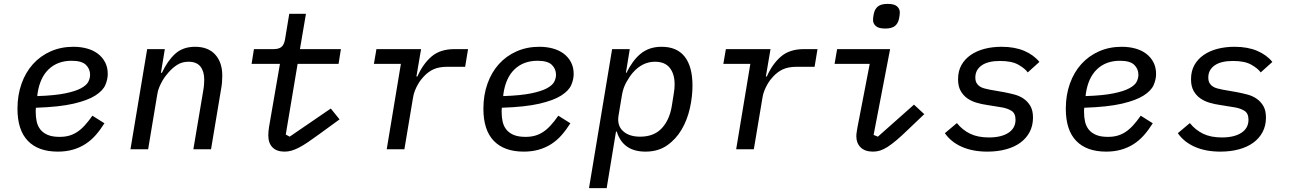

<svg xmlns="http://www.w3.org/2000/svg" viewBox="-20 -769 6640 989"><path d="M278 12Q177 12 123.5 -43.5Q70 -99 70 -209Q70 -279 91 -338Q112 -397 150 -439Q188 -481 241 -504.5Q294 -528 358 -528Q396 -528 428.5 -519Q461 -510 484.5 -492Q508 -474 521.5 -448Q535 -422 535 -388Q535 -360 522.5 -331Q510 -302 471 -277Q432 -252 359 -235Q286 -218 165 -214Q164 -207 164 -200.5Q164 -194 164 -192Q164 -166 169 -143Q174 -120 187.5 -102.5Q201 -85 225 -74.5Q249 -64 287 -64Q314 -64 335.5 -70Q357 -76 376.5 -88.5Q396 -101 415.5 -122Q435 -143 456 -173L518 -134Q496 -99 472 -72Q448 -45 419 -26.5Q390 -8 355 2Q320 12 278 12ZM349 -456Q277 -456 231 -412.5Q185 -369 173 -285L172 -274Q262 -277 315.5 -288Q369 -299 397.5 -314.5Q426 -330 435 -348Q444 -366 444 -384Q444 -414 422.5 -435Q401 -456 349 -456Z M652 0 738 -516H829L809 -394H814Q843 -456 882.5 -492Q922 -528 985 -528Q1052 -528 1088.5 -488Q1125 -448 1125 -379Q1125 -362 1123.5 -344Q1122 -326 1118 -305L1067 0H976L1027 -303Q1030 -320 1031 -334Q1032 -348 1032 -359Q1032 -401 1012.5 -426Q993 -451 951 -451Q919 -451 894.5 -436Q870 -421 848 -396Q843 -390 834.5 -379.5Q826 -369 817.5 -354.5Q809 -340 801 -321.5Q793 -303 790 -282L743 0Z M1446 12Q1405 12 1383.5 -10Q1362 -32 1362 -72Q1362 -80 1363 -92.5Q1364 -105 1366 -116L1422 -440H1276L1288 -516H1389Q1416 -516 1429.5 -527Q1443 -538 1448 -565L1470 -698H1556L1525 -516H1736L1724 -440H1513L1452 -76L1472 -65L1684 -210L1729 -154L1626 -79Q1592 -54 1566 -36.5Q1540 -19 1519.5 -8.5Q1499 2 1481.5 7Q1464 12 1446 12Z M1972 0 2045 -440H1906L1919 -516H2149L2125 -375H2130Q2158 -439 2202.5 -477.5Q2247 -516 2321 -516H2391L2376 -425H2286Q2242 -425 2214 -412.5Q2186 -400 2162 -374Q2156 -368 2148 -357.5Q2140 -347 2132 -333Q2124 -319 2117 -301.5Q2110 -284 2107 -263L2063 0Z M2678 12Q2577 12 2523.5 -43.5Q2470 -99 2470 -209Q2470 -279 2491 -338Q2512 -397 2550 -439Q2588 -481 2641 -504.5Q2694 -528 2758 -528Q2796 -528 2828.5 -519Q2861 -510 2884.5 -492Q2908 -474 2921.5 -448Q2935 -422 2935 -388Q2935 -360 2922.5 -331Q2910 -302 2871 -277Q2832 -252 2759 -235Q2686 -218 2565 -214Q2564 -207 2564 -200.5Q2564 -194 2564 -192Q2564 -166 2569 -143Q2574 -120 2587.5 -102.5Q2601 -85 2625 -74.5Q2649 -64 2687 -64Q2714 -64 2735.5 -70Q2757 -76 2776.5 -88.5Q2796 -101 2815.5 -122Q2835 -143 2856 -173L2918 -134Q2896 -99 2872 -72Q2848 -45 2819 -26.5Q2790 -8 2755 2Q2720 12 2678 12ZM2749 -456Q2677 -456 2631 -412.5Q2585 -369 2573 -285L2572 -274Q2662 -277 2715.5 -288Q2769 -299 2797.5 -314.5Q2826 -330 2835 -348Q2844 -366 2844 -384Q2844 -414 2822.5 -435Q2801 -456 2749 -456Z M3133 -516H3224L3204 -394H3207Q3222 -424 3239.5 -448.5Q3257 -473 3278.5 -491Q3300 -509 3327 -518.5Q3354 -528 3388 -528Q3467 -528 3507 -477Q3547 -426 3547 -328Q3547 -271 3533.5 -211Q3520 -151 3491 -101.5Q3462 -52 3416 -20Q3370 12 3305 12Q3189 12 3157 -91H3153L3105 200H3014ZM3277 -65Q3348 -65 3388 -107.5Q3428 -150 3440 -220L3451 -289Q3455 -312 3455 -334Q3455 -388 3430 -419.5Q3405 -451 3354 -451Q3289 -451 3240 -395Q3222 -374 3206 -345Q3190 -316 3184 -281L3166 -173Q3158 -122 3189.5 -93.5Q3221 -65 3277 -65Z M3772 0 3845 -440H3706L3719 -516H3949L3925 -375H3930Q3958 -439 4002.5 -477.5Q4047 -516 4121 -516H4191L4176 -425H4086Q4042 -425 4014 -412.5Q3986 -400 3962 -374Q3956 -368 3948 -357.5Q3940 -347 3932 -333Q3924 -319 3917 -301.5Q3910 -284 3907 -263L3863 0Z M4540 -622Q4505 -622 4491 -635Q4477 -648 4477 -666Q4477 -679 4481 -698Q4486 -723 4502.5 -736Q4519 -749 4552 -749Q4587 -749 4601 -736Q4615 -723 4615 -705Q4615 -692 4611 -673Q4606 -648 4589.5 -635Q4573 -622 4540 -622ZM4477 12Q4435 12 4413 -10Q4391 -32 4391 -67Q4391 -78 4393 -89.5Q4395 -101 4397 -114L4460 -440H4279L4292 -516H4565L4480 -74L4502 -65L4688 -230L4741 -181L4656 -100Q4623 -68 4597.5 -46.5Q4572 -25 4551.5 -12Q4531 1 4513.5 6.5Q4496 12 4477 12Z M5066 12Q4991 12 4935 -12.5Q4879 -37 4847 -83L4909 -135Q4938 -99 4977.5 -80Q5017 -61 5074 -61Q5138 -61 5174.5 -85Q5211 -109 5211 -152Q5211 -185 5190.5 -198Q5170 -211 5140 -216L5066 -228Q5037 -232 5010 -240Q4983 -248 4962 -263Q4941 -278 4928 -301.5Q4915 -325 4915 -361Q4915 -403 4932.5 -434Q4950 -465 4980.5 -486Q5011 -507 5051.5 -517.5Q5092 -528 5139 -528Q5207 -528 5256 -507Q5305 -486 5334 -450L5274 -396Q5260 -416 5226 -435.5Q5192 -455 5131 -455Q5069 -455 5036.5 -432Q5004 -409 5004 -370Q5004 -353 5010 -342Q5016 -331 5026.5 -324Q5037 -317 5050.5 -313.5Q5064 -310 5079 -307L5153 -294Q5179 -289 5205.5 -282Q5232 -275 5253 -260.5Q5274 -246 5287.5 -223Q5301 -200 5301 -163Q5301 -122 5284 -89.5Q5267 -57 5236.5 -34.5Q5206 -12 5162.5 0Q5119 12 5066 12Z M5678 12Q5577 12 5523.5 -43.5Q5470 -99 5470 -209Q5470 -279 5491 -338Q5512 -397 5550 -439Q5588 -481 5641 -504.5Q5694 -528 5758 -528Q5796 -528 5828.5 -519Q5861 -510 5884.5 -492Q5908 -474 5921.5 -448Q5935 -422 5935 -388Q5935 -360 5922.5 -331Q5910 -302 5871 -277Q5832 -252 5759 -235Q5686 -218 5565 -214Q5564 -207 5564 -200.5Q5564 -194 5564 -192Q5564 -166 5569 -143Q5574 -120 5587.5 -102.5Q5601 -85 5625 -74.5Q5649 -64 5687 -64Q5714 -64 5735.5 -70Q5757 -76 5776.5 -88.5Q5796 -101 5815.5 -122Q5835 -143 5856 -173L5918 -134Q5896 -99 5872 -72Q5848 -45 5819 -26.5Q5790 -8 5755 2Q5720 12 5678 12ZM5749 -456Q5677 -456 5631 -412.5Q5585 -369 5573 -285L5572 -274Q5662 -277 5715.5 -288Q5769 -299 5797.5 -314.5Q5826 -330 5835 -348Q5844 -366 5844 -384Q5844 -414 5822.5 -435Q5801 -456 5749 -456Z M6266 12Q6191 12 6135 -12.5Q6079 -37 6047 -83L6109 -135Q6138 -99 6177.5 -80Q6217 -61 6274 -61Q6338 -61 6374.5 -85Q6411 -109 6411 -152Q6411 -185 6390.5 -198Q6370 -211 6340 -216L6266 -228Q6237 -232 6210 -240Q6183 -248 6162 -263Q6141 -278 6128 -301.5Q6115 -325 6115 -361Q6115 -403 6132.5 -434Q6150 -465 6180.5 -486Q6211 -507 6251.5 -517.5Q6292 -528 6339 -528Q6407 -528 6456 -507Q6505 -486 6534 -450L6474 -396Q6460 -416 6426 -435.5Q6392 -455 6331 -455Q6269 -455 6236.5 -432Q6204 -409 6204 -370Q6204 -353 6210 -342Q6216 -331 6226.5 -324Q6237 -317 6250.5 -313.5Q6264 -310 6279 -307L6353 -294Q6379 -289 6405.5 -282Q6432 -275 6453 -260.5Q6474 -246 6487.5 -223Q6501 -200 6501 -163Q6501 -122 6484 -89.5Q6467 -57 6436.5 -34.5Q6406 -12 6362.5 0Q6319 12 6266 12Z"/></svg>

Font: IBM Plex Mono Text
Style: Italic
Weight: 450
Italic angle: -9°
Monospace: yes
Designer: Mike Abbink, Paul van der Laan, Pieter van Rosmalen
Foundry: Bold Monday
Version: Version 2.1